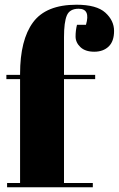

<svg xmlns="http://www.w3.org/2000/svg" viewBox="-20 -793 503 813"><path d="M313 -756Q275 -756 263 -727.5Q251 -699 251 -636V-476H383V-458H251V-18H373V0H10V-18H65V-458H7V-476H65V-480Q65 -624 120 -698.5Q175 -773 304 -773Q389 -773 426 -739.5Q463 -706 463 -662Q463 -618 440 -596Q417 -574 379 -574Q341 -574 320.5 -593.5Q300 -613 300 -638.5Q300 -664 306 -688H344Q364 -756 313 -756Z"/></svg>

Font: SVN-Abril Fatface
Style: Regular
Weight: 400
Designer: Veronika Burian, Jos? Scaglione
Foundry: TypeTogether
Version: Version 1.001